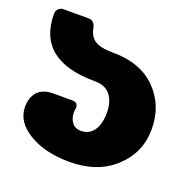

<svg xmlns="http://www.w3.org/2000/svg" viewBox="-116 -740 866 871"><g transform="rotate(20 316.5 -304.0)"><path d="M12.5 -591.7Q12.5 -605 22.1 -615Q31.7 -625 45.8 -625H169.2Q182.5 -625 191.2 -615.4Q200 -605.8 202.5 -591.7Q209.2 -553.3 235.8 -535Q262.5 -516.7 325 -516.7Q457.5 -516.7 532.9 -440.8Q608.3 -365 608.3 -250Q608.3 -136.7 525.4 -60Q442.5 16.7 308.3 16.7Q189.2 16.7 111.3 -30.4Q33.3 -77.5 33.3 -150Q33.3 -195.8 58.3 -222.9Q83.3 -250 133.3 -250H225Q252.5 -250 252.5 -225Q252.5 -223.3 251.2 -214.6Q250 -205.8 250 -203.3Q250 -173.3 265 -153.3Q280 -133.3 308.3 -133.3Q348.3 -133.3 370 -165Q391.7 -196.7 391.7 -250Q391.7 -303.3 367.1 -335Q342.5 -366.7 291.7 -366.7Q12.5 -366.7 12.5 -591.7Z"/></g></svg>

Font: BoonTook Mon
Style: Regular
Weight: 400
Designer: Sungsit Sawaiwan
Foundry: FontUni
Version: Version 3.0